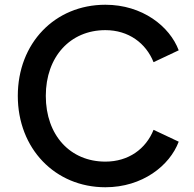

<svg xmlns="http://www.w3.org/2000/svg" viewBox="-20 -777 817 809"><path d="M424 12C580 12 695 -79 733 -180L627 -230C595 -150 522 -96 424 -96C276 -96 173 -207 173 -373C173 -538 276 -650 424 -650C522 -650 595 -595 627 -515L733 -565C695 -666 580 -757 424 -757C211 -757 55 -595 55 -373C55 -151 212 12 424 12Z"/></svg>

Font: Mluvka SemiBold
Style: Regular
Weight: 600
Designer: Modified by Jiří Krblich, Original typeface by Gumpita Rahayu
Foundry: Gumpita Rahayu & Jiří Krblich
Version: Version 2.000;Glyphs 3.1.1 (3134)